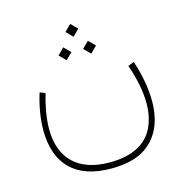

<svg xmlns="http://www.w3.org/2000/svg" viewBox="-104 -576 854 889"><g transform="rotate(-15 323.5 -132.0)"><path d="M279.8 -449.7 310.5 -418.9 341.3 -449.7 310.5 -480.5ZM338.4 -353 369.6 -322.3 400.4 -353 369.6 -383.8ZM220.7 -353 251.5 -322.3 282.7 -353 251.5 -383.8ZM321.8 186.5C172.9 186.5 90.3 106.9 90.3 -34.2C90.3 -89.4 102.1 -147 117.7 -201.2L91.8 -210.9C73.7 -152.8 63 -92.3 63 -37.1C63 126.5 151.9 215.8 321.8 215.8C385.3 215.8 436.5 204.6 475.1 182.6C552.2 137.7 584.5 58.1 584.5 -37.6C584.5 -98.6 572.3 -166.5 549.3 -234.4L520.5 -222.7C543.5 -157.7 557.1 -92.3 557.1 -34.2C557.1 7.8 549.3 45.4 534.2 78.6C502.9 145 436.5 186.5 321.8 186.5Z"/></g></svg>

Font: Vazirmatn Thin
Style: Regular
Weight: 100
Designer: Saber Rastikerdar
Foundry: Saber Rastikerdar
Version: Version 33.003